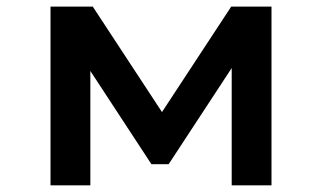

<svg xmlns="http://www.w3.org/2000/svg" viewBox="-20 -557 968 577"><path d="M795.9 -537.1V0H676.3V-352.5L486.8 -63.5H435.1L251.5 -343.8V0H131.8V-537.1H258.8L466.8 -220.2L674.8 -537.1Z"/></svg>

Font: Squarish Sans CT
Style: RegularSC
Weight: 400
Version: Version 0.9